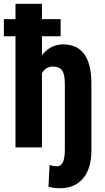

<svg xmlns="http://www.w3.org/2000/svg" viewBox="-34 -770 546 1003"><path d="M295.4 -538.1Q442.4 -538.1 443.4 -335.9V16.1Q443.4 110.8 399.9 162.1Q356.4 213.4 279.3 213.4Q246.6 213.4 219.2 205.1L225.1 92.3Q246.1 98.6 264.2 98.6Q304.7 98.6 304.7 12.7V-333.5Q304.7 -381.3 290.5 -401.9Q276.4 -422.4 241.2 -422.4Q206.1 -422.4 185.1 -387.7V0H46.9V-580.6H-13.7V-669.9H46.9V-750H185.1V-669.9H282.7V-580.6H185.1V-481.9Q230 -538.1 295.4 -538.1Z"/></svg>

Font: RobotoCondensed-Bold
Style: Bold
Weight: 700
Designer: Google
Version: Version 2.001240; 2014